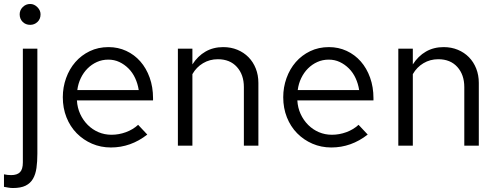

<svg xmlns="http://www.w3.org/2000/svg" viewBox="-40 -733 2501 966"><path d="M112 -608Q89 -608 74 -623Q59 -638 59 -661Q59 -682 74.5 -697.5Q90 -713 112 -713Q132 -713 148 -697Q164 -681 164 -661Q164 -637 148.5 -622.5Q133 -608 112 -608ZM25 213Q14 213 2.5 211Q-9 209 -20 207V144L-2 147Q2 147 6.5 147.5Q11 148 16 148Q46 148 60.5 133.5Q75 119 75 84V-488H148V40Q148 80 143.5 112Q139 144 126 166.5Q113 189 89 201Q65 213 25 213Z M701 -56Q618 9 518 9Q467 9 423 -10Q379 -29 346 -62.5Q313 -96 294.5 -142.5Q276 -189 276 -244Q276 -294 292.5 -340Q309 -386 339 -420.5Q369 -455 411.5 -475.5Q454 -496 506 -496Q554 -496 595 -477Q636 -458 666 -424Q696 -390 713 -342.5Q730 -295 730 -239V-228H347Q349 -191 363.5 -159.5Q378 -128 401.5 -104.5Q425 -81 455.5 -68Q486 -55 521 -55Q558 -55 593.5 -68Q629 -81 655 -105Q666 -93 678 -80.5Q690 -68 701 -56ZM505 -433Q474 -433 447.5 -421Q421 -409 400.5 -388.5Q380 -368 366.5 -340Q353 -312 349 -280H658Q653 -312 640 -340Q627 -368 606.5 -388.5Q586 -409 560.5 -421Q535 -433 505 -433Z M855 0V-488H928V-409Q955 -451 994 -473.5Q1033 -496 1083 -496Q1122 -496 1154.5 -482.5Q1187 -469 1210.5 -445Q1234 -421 1247 -388Q1260 -355 1260 -316V0H1187V-295Q1187 -357 1152 -396Q1117 -435 1056 -435Q1015 -435 981.5 -415Q948 -395 928 -360V0Z M1810 -56Q1727 9 1627 9Q1576 9 1532 -10Q1488 -29 1455 -62.5Q1422 -96 1403.5 -142.5Q1385 -189 1385 -244Q1385 -294 1401.5 -340Q1418 -386 1448 -420.5Q1478 -455 1520.5 -475.5Q1563 -496 1615 -496Q1663 -496 1704 -477Q1745 -458 1775 -424Q1805 -390 1822 -342.5Q1839 -295 1839 -239V-228H1456Q1458 -191 1472.5 -159.5Q1487 -128 1510.5 -104.5Q1534 -81 1564.5 -68Q1595 -55 1630 -55Q1667 -55 1702.5 -68Q1738 -81 1764 -105Q1775 -93 1787 -80.5Q1799 -68 1810 -56ZM1614 -433Q1583 -433 1556.5 -421Q1530 -409 1509.5 -388.5Q1489 -368 1475.5 -340Q1462 -312 1458 -280H1767Q1762 -312 1749 -340Q1736 -368 1715.5 -388.5Q1695 -409 1669.5 -421Q1644 -433 1614 -433Z M1964 0V-488H2037V-409Q2064 -451 2103 -473.5Q2142 -496 2192 -496Q2231 -496 2263.5 -482.5Q2296 -469 2319.5 -445Q2343 -421 2356 -388Q2369 -355 2369 -316V0H2296V-295Q2296 -357 2261 -396Q2226 -435 2165 -435Q2124 -435 2090.5 -415Q2057 -395 2037 -360V0Z"/></svg>

Font: Rosa Sans Light
Style: Regular
Weight: 300
Designer: Pentagram / MCKL
Foundry: Pentagram / MCKL
Version: Version 1.005;September 16, 2019;FontCreator 11.5.0.2425 64-